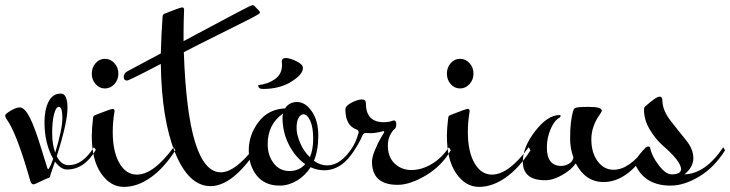

<svg xmlns="http://www.w3.org/2000/svg" viewBox="-57 -686 2856 751"><path d="M173 -268Q162 -268 154.5 -239.5Q147 -211 147 -166Q147 -121 159 -89Q187 -181 187 -224.5Q187 -268 173 -268ZM132 -24Q141 -35 151 -65Q117 -125 117 -208Q117 -257 133 -288.5Q149 -320 181 -320Q207 -320 207 -263.5Q207 -207 165 -75Q182 -40 212 -40Q267 -40 310 -110L318 -100Q273 -23 205 -23Q181 -23 158 -54L140 -1Q140 8 132.5 10Q125 12 102 23.5Q79 35 74 35Q66 35 62 23Q14 -145 -21 -204Q-30 -218 -33.5 -223.5Q-37 -229 -36.5 -235Q-36 -241 -14.5 -253.5Q7 -266 21 -266Q41 -264 60.5 -224.5Q80 -185 103 -109.5Q126 -34 128 -29Q130 -24 132 -24Z M307 -224Q302 -182 302 -155Q302 -60 338.5 -7.5Q375 45 427.5 45Q480 45 532 8.5Q584 -28 629 -98L622 -110Q544 -3 478 -3Q436 -3 410 -48Q384 -93 384 -170Q384 -210 391 -251Q391 -260 383.5 -260Q376 -260 316 -236Q307 -233 307 -224ZM390.5 -439Q406 -422 406 -398Q406 -374 390.5 -357Q375 -340 353.5 -340Q332 -340 317 -357Q302 -374 302 -398Q302 -422 317 -439Q332 -456 353.5 -456Q375 -456 390.5 -439Z M662 -482Q678 -12 807 -12Q862 -12 939 -110L946 -98Q852 42 766.5 42Q681 42 628 -88.5Q575 -219 572 -436Q448 -371 440 -371Q427 -371 427 -385Q427 -399 441 -407L572 -477Q574 -553 579 -621Q579 -630 588 -633Q648 -657 655.5 -657Q663 -657 663 -648Q661 -598 661 -557V-525L713 -553Q924 -666 929.5 -666Q935 -666 938 -663Q960 -641 960 -638Q960 -635 954 -630.5Q948 -626 909.5 -606.5Q871 -587 794.5 -549Q718 -511 662 -482Z M1155 -71Q1168 -100 1168 -144Q1168 -188 1156.5 -213.5Q1145 -239 1130 -239Q1119 -239 1111 -225Q1103 -211 1103 -185.5Q1103 -160 1117 -127Q1131 -94 1155 -71ZM990 -122Q990 -78 1013.5 -47.5Q1037 -17 1075 -17Q1113 -17 1137 -44Q1098 -71 1073 -120Q1048 -169 1048 -226Q1048 -232 1050 -242Q990 -200 990 -122ZM1037 40Q979 40 947.5 1Q916 -38 916 -98Q916 -158 954 -208.5Q992 -259 1058 -262Q1074 -287 1105.5 -287Q1137 -287 1162.5 -250.5Q1188 -214 1188 -156Q1188 -98 1171 -57Q1196 -39 1223 -39Q1276 -39 1322 -110L1330 -100Q1281 -20 1211 -20Q1183 -20 1158 -32Q1136 2 1103.5 21Q1071 40 1037 40ZM953 -353Q991 -357 1018.5 -376.5Q1046 -396 1046 -431Q1046 -440 1045 -445Q1045 -459 1061 -459Q1077 -459 1102.5 -446.5Q1128 -434 1128 -420Q1128 -395 1082.5 -366.5Q1037 -338 971 -338Q953 -338 953 -353Z M1394 -165 1375 -166Q1365 -166 1361 -157Q1349 -127 1323 -89L1315 -100Q1335 -127 1346 -168Q1346 -176 1339 -179Q1294 -194 1294 -258Q1294 -272 1318 -284.5Q1342 -297 1358 -297Q1374 -297 1374 -283Q1374 -208 1444 -208Q1461 -208 1471.5 -211.5Q1482 -215 1483 -215Q1493 -215 1493 -200.5Q1493 -186 1485.5 -180.5Q1478 -175 1469 -157.5Q1460 -140 1460 -117Q1460 -72 1486.5 -46.5Q1513 -21 1552.5 -21Q1592 -21 1631 -44Q1670 -67 1699 -110L1706 -98Q1671 -37 1609 0Q1547 37 1498 37Q1398 37 1398 -54Q1398 -71 1410 -100Q1422 -129 1434 -149L1446 -169Q1446 -173 1443 -173Q1411 -165 1394 -165Z M1696 -224Q1691 -182 1691 -155Q1691 -60 1727.5 -7.5Q1764 45 1816.5 45Q1869 45 1921 8.5Q1973 -28 2018 -98L2011 -110Q1933 -3 1867 -3Q1825 -3 1799 -48Q1773 -93 1773 -170Q1773 -210 1780 -251Q1780 -260 1772.5 -260Q1765 -260 1705 -236Q1696 -233 1696 -224ZM1779.5 -439Q1795 -422 1795 -398Q1795 -374 1779.5 -357Q1764 -340 1742.5 -340Q1721 -340 1706 -357Q1691 -374 1691 -398Q1691 -422 1706 -439Q1721 -456 1742.5 -456Q1764 -456 1779.5 -439Z M2191 -262Q2194 -268 2245.5 -268Q2297 -268 2297 -253Q2297 -250 2291 -241Q2256 -193 2256 -141Q2256 -89 2280.5 -55.5Q2305 -22 2343 -22Q2405 -22 2469 -110L2476 -98Q2398 26 2304 26Q2233 26 2195 -47Q2179 -23 2143 -2Q2107 19 2075 19Q1988 19 1988 -54Q1988 -111 2036.5 -173.5Q2085 -236 2132 -236Q2136 -236 2136 -233Q2136 -230 2132 -226Q2111 -215 2096.5 -180.5Q2082 -146 2082 -110Q2082 -37 2138 -37Q2154 -37 2168.5 -45.5Q2183 -54 2186 -70Q2173 -105 2173 -143Q2173 -181 2176 -207Q2184 -262 2191 -262Z M2772 -110 2779 -98Q2737 -31 2678 4.5Q2619 40 2566 40Q2459 40 2424 -52Q2424 -57 2447 -85Q2470 -113 2477.5 -113Q2485 -113 2486 -108Q2492 -76 2519.5 -40Q2547 -4 2570 -4Q2606 -4 2607 -24Q2607 -55 2534 -118Q2507 -142 2484.5 -179.5Q2462 -217 2462 -257Q2462 -265 2465 -268Q2509 -308 2523 -308Q2534 -308 2534 -291Q2535 -254 2565.5 -214.5Q2596 -175 2625.5 -139Q2655 -103 2655 -67.5Q2655 -32 2620 -4Q2702 -6 2772 -110Z"/></svg>

Font: Mr Bedfort
Style: Regular
Weight: 400
Designer: Alejandro Paul
Foundry: Alejandro Paul
Version: Version 1.000